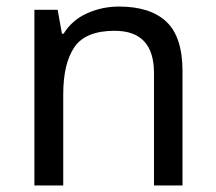

<svg xmlns="http://www.w3.org/2000/svg" viewBox="-20 -566 658 586"><path d="M343 -546Q439 -546 488 -499.5Q537 -453 537 -349V0H450V-343Q450 -472 330 -472Q241 -472 207 -422Q173 -372 173 -278V0H85V-536H156L169 -463H174Q200 -505 246 -525.5Q292 -546 343 -546Z"/></svg>

Font: Noto Sans Old Permic
Style: Regular
Weight: 400
Designer: Monotype Design Team
Foundry: Monotype Imaging Inc.
Version: Version 2.001; ttfautohint (v1.8.4.7-5d5b)